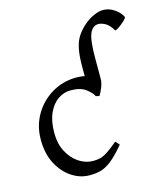

<svg xmlns="http://www.w3.org/2000/svg" viewBox="-114 -846 825 949"><g transform="rotate(-15 298.5 -371.0)"><path d="M535 -643Q515 -676 495.5 -686Q476 -696 462 -696Q432 -696 417.5 -662.5Q403 -629 403 -540V-431Q403 -412 393.5 -388Q384 -364 375 -351L357 -355Q350 -372 322.5 -393.5Q295 -415 244 -415Q210 -415 180 -395Q150 -375 131 -334Q112 -293 112 -232Q112 -177 133.5 -136Q155 -95 189.5 -72Q224 -49 263 -49Q281 -49 297 -52.5Q313 -56 334 -69Q355 -82 392 -113L410 -93Q368 -43 338.5 -20.5Q309 2 283.5 8.5Q258 15 228 15Q180 15 137 -13Q94 -41 66.5 -93Q39 -145 39 -217Q39 -287 72 -344Q105 -401 162 -435Q219 -469 288 -469Q310 -469 330 -465V-514Q330 -569 337.5 -605Q345 -641 361 -665.5Q377 -690 402 -712Q427 -734 454 -745.5Q481 -757 500 -757Q528 -757 550 -744Q572 -731 584.5 -716Q597 -701 597 -695Q597 -689 585.5 -678.5Q574 -668 559.5 -657Q545 -646 535 -643Z"/></g></svg>

Font: ChillKai
Style: Regular
Weight: 400
Designer: ChillType
Foundry: 寒蝉字型
Version: Version 2.000